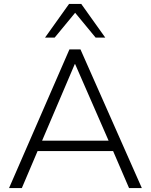

<svg xmlns="http://www.w3.org/2000/svg" viewBox="-20 -956 768 976"><path d="M26 0H91L171 -188H555L636 0H701L389 -705H333ZM360 -630H362L532 -241H194ZM209 -765H258L362 -891L466 -765H515L393 -936H331Z"/></svg>

Font: Poppy and Pepper Light
Style: Regular
Weight: 300
Designer: Thy Ha
Foundry: Thy Ha
Version: Version 0.001;Glyphs 3.2 (3227)